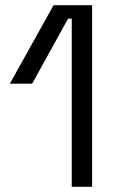

<svg xmlns="http://www.w3.org/2000/svg" viewBox="-20 -720 456 740"><path d="M335 0H256.5V-648H242.2L104 -397.5H18L186.5 -700H335Z"/></svg>

Font: Space Grotesk Variable Light
Style: Regular
Weight: 300
Designer: Florian Karsten
Foundry: Florian Karsten
Version: Version 2.000